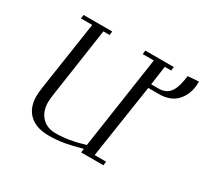

<svg xmlns="http://www.w3.org/2000/svg" viewBox="-145 -906 1189 1121"><g transform="rotate(30 449.5 -346.0)"><path d="M117.2 -676.8 121.1 -702.1H314L311 -676.8H269L201.2 -213.9Q195.8 -178.2 195.8 -158.2Q195.8 -97.2 230.2 -59.6Q264.6 -22 325.2 -22Q413.1 -22 517.1 -54.2L608.9 -676.8H534.2L537.1 -702.1H729L726.1 -676.8H683.1L665 -548.8H713.9Q759.8 -548.8 784.9 -575.9Q810.1 -603 820.8 -665L826.2 -696.8L898.9 -702.1L897.9 -674.8L896 -660.2Q892.1 -634.3 881.3 -610.8Q870.6 -587.4 852.1 -566.9Q833.5 -546.4 803.5 -534.2Q773.4 -522 735.8 -522H661.1L585.9 -25.9H663.1L660.2 0H509.8L513.2 -25.9Q446.8 -7.3 399.2 1.2Q351.6 9.8 295.9 9.8Q210.9 9.8 165 -33.7Q119.1 -77.1 119.1 -155.8Q119.1 -176.3 126 -224.1L193.8 -676.8Z"/></g></svg>

Font: Dehuti Alt
Style: Italic
Weight: 400
Version: Version 1.2